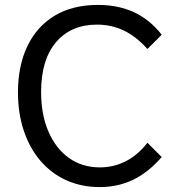

<svg xmlns="http://www.w3.org/2000/svg" viewBox="-20 -740 724 780"><path d="M637 -102Q582 -39 520.5 -9.5Q459 20 385 20Q311 20 250 -7.5Q189 -35 145 -86Q101 -137 77 -208Q53 -279 53 -365Q53 -473 91.5 -553Q130 -633 202.5 -676.5Q275 -720 378 -720Q460 -720 524 -690.5Q588 -661 637 -599L579 -541Q533 -592 483 -616Q433 -640 374 -640Q269 -640 208 -569Q147 -498 147 -366Q147 -274 177 -205Q207 -136 260.5 -98Q314 -60 386 -60Q442 -60 491 -85Q540 -110 579 -160Z"/></svg>

Font: Moderustic
Style: Regular
Weight: 400
Designer: Tural Alisoy
Foundry: TAFT Foundry
Version: Version 2.120